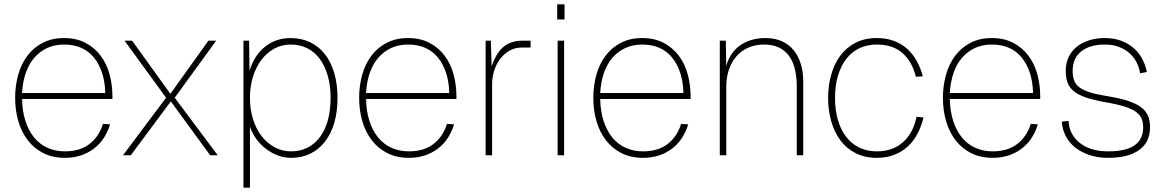

<svg xmlns="http://www.w3.org/2000/svg" viewBox="-20 -718 5389 888"><path d="M280 12Q223 12 180 -10Q137 -32 108 -70Q79 -108 64.5 -158.5Q50 -209 50 -265Q50 -321 64 -371.5Q78 -422 106.5 -460Q135 -498 177.5 -520Q220 -542 276 -542Q333 -542 375 -520Q417 -498 445 -461Q473 -424 486.5 -375Q500 -326 500 -272V-260H82Q83 -204 97.5 -159Q112 -114 137.5 -82.5Q163 -51 199.5 -34.5Q236 -18 280 -18Q351 -18 395 -53Q439 -88 456 -145L489 -143Q479 -109 460.5 -80.5Q442 -52 415.5 -31.5Q389 -11 355 0.5Q321 12 280 12ZM467 -288Q464 -390 415 -451Q366 -512 276 -512Q234 -512 199.5 -496.5Q165 -481 139.5 -452Q114 -423 99.5 -381.5Q85 -340 82 -288Z M549 0 748 -266 556 -530H591L768 -284L944 -530H980L788 -266L987 0H952L770 -249L585 0Z M1106 150V-530H1132L1134 -391Q1157 -464 1207 -503Q1257 -542 1324 -542Q1374 -542 1414.5 -522.5Q1455 -503 1483 -467Q1511 -431 1526 -380Q1541 -329 1541 -265Q1541 -201 1526 -150Q1511 -99 1483 -63Q1455 -27 1415.5 -7.5Q1376 12 1326 12Q1293 12 1262.5 0Q1232 -12 1207 -32Q1182 -52 1163.5 -78Q1145 -104 1136 -133V150ZM1326 -18Q1368 -18 1402 -35Q1436 -52 1460 -84.5Q1484 -117 1496.5 -162.5Q1509 -208 1509 -265Q1509 -322 1496 -367.5Q1483 -413 1459 -445.5Q1435 -478 1401 -495Q1367 -512 1324 -512Q1283 -512 1248.5 -493Q1214 -474 1189 -441Q1164 -408 1150 -363Q1136 -318 1136 -265Q1136 -213 1150 -167.5Q1164 -122 1189.5 -89Q1215 -56 1250 -37Q1285 -18 1326 -18Z M1871 12Q1814 12 1771 -10Q1728 -32 1699 -70Q1670 -108 1655.5 -158.5Q1641 -209 1641 -265Q1641 -321 1655 -371.5Q1669 -422 1697.5 -460Q1726 -498 1768.5 -520Q1811 -542 1867 -542Q1924 -542 1966 -520Q2008 -498 2036 -461Q2064 -424 2077.5 -375Q2091 -326 2091 -272V-260H1673Q1674 -204 1688.5 -159Q1703 -114 1728.5 -82.5Q1754 -51 1790.5 -34.5Q1827 -18 1871 -18Q1942 -18 1986 -53Q2030 -88 2047 -145L2080 -143Q2070 -109 2051.5 -80.5Q2033 -52 2006.5 -31.5Q1980 -11 1946 0.5Q1912 12 1871 12ZM2058 -288Q2055 -390 2006 -451Q1957 -512 1867 -512Q1825 -512 1790.5 -496.5Q1756 -481 1730.5 -452Q1705 -423 1690.5 -381.5Q1676 -340 1673 -288Z M2226 0V-530H2250L2254 -411Q2273 -470 2307 -500Q2341 -530 2399 -530H2434V-498H2391Q2362 -498 2337 -484Q2312 -470 2294 -446.5Q2276 -423 2266 -392.5Q2256 -362 2256 -328V0Z M2559 0V-530H2589V0ZM2557 -628V-698H2591V-628Z M2954 12Q2897 12 2854 -10Q2811 -32 2782 -70Q2753 -108 2738.5 -158.5Q2724 -209 2724 -265Q2724 -321 2738 -371.5Q2752 -422 2780.5 -460Q2809 -498 2851.5 -520Q2894 -542 2950 -542Q3007 -542 3049 -520Q3091 -498 3119 -461Q3147 -424 3160.5 -375Q3174 -326 3174 -272V-260H2756Q2757 -204 2771.5 -159Q2786 -114 2811.5 -82.5Q2837 -51 2873.5 -34.5Q2910 -18 2954 -18Q3025 -18 3069 -53Q3113 -88 3130 -145L3163 -143Q3153 -109 3134.5 -80.5Q3116 -52 3089.5 -31.5Q3063 -11 3029 0.5Q2995 12 2954 12ZM3141 -288Q3138 -390 3089 -451Q3040 -512 2950 -512Q2908 -512 2873.5 -496.5Q2839 -481 2813.5 -452Q2788 -423 2773.5 -381.5Q2759 -340 2756 -288Z M3309 0V-530H3337L3339 -412Q3347 -444 3364 -468.5Q3381 -493 3405 -509.5Q3429 -526 3458.5 -534Q3488 -542 3520 -542Q3565 -542 3598 -526.5Q3631 -511 3652.5 -483.5Q3674 -456 3684.5 -419.5Q3695 -383 3695 -341V0H3665V-317Q3665 -360 3657 -395.5Q3649 -431 3631 -457Q3613 -483 3584 -497.5Q3555 -512 3514 -512Q3473 -512 3440.5 -497.5Q3408 -483 3385.5 -457Q3363 -431 3351 -395.5Q3339 -360 3339 -317V0Z M4035 12Q3979 12 3936.5 -10Q3894 -32 3866 -70Q3838 -108 3824 -158.5Q3810 -209 3810 -265Q3810 -321 3824 -371.5Q3838 -422 3866 -460Q3894 -498 3936.5 -520Q3979 -542 4035 -542Q4080 -542 4115.5 -528.5Q4151 -515 4177 -491Q4203 -467 4220.5 -435Q4238 -403 4248 -365L4216 -363Q4198 -434 4153.5 -473Q4109 -512 4035 -512Q3991 -512 3955 -495Q3919 -478 3894 -445.5Q3869 -413 3855.5 -367.5Q3842 -322 3842 -265Q3842 -208 3855.5 -162.5Q3869 -117 3894 -84.5Q3919 -52 3955 -35Q3991 -18 4035 -18Q4109 -18 4156.5 -60.5Q4204 -103 4219 -178L4251 -175Q4242 -135 4224 -100.5Q4206 -66 4179 -41Q4152 -16 4116 -2Q4080 12 4035 12Z M4571 12Q4514 12 4471 -10Q4428 -32 4399 -70Q4370 -108 4355.5 -158.5Q4341 -209 4341 -265Q4341 -321 4355 -371.5Q4369 -422 4397.5 -460Q4426 -498 4468.5 -520Q4511 -542 4567 -542Q4624 -542 4666 -520Q4708 -498 4736 -461Q4764 -424 4777.5 -375Q4791 -326 4791 -272V-260H4373Q4374 -204 4388.5 -159Q4403 -114 4428.5 -82.5Q4454 -51 4490.5 -34.5Q4527 -18 4571 -18Q4642 -18 4686 -53Q4730 -88 4747 -145L4780 -143Q4770 -109 4751.5 -80.5Q4733 -52 4706.5 -31.5Q4680 -11 4646 0.5Q4612 12 4571 12ZM4758 -288Q4755 -390 4706 -451Q4657 -512 4567 -512Q4525 -512 4490.5 -496.5Q4456 -481 4430.5 -452Q4405 -423 4390.5 -381.5Q4376 -340 4373 -288Z M5106 12Q5057 12 5018.5 -1Q4980 -14 4952 -36.5Q4924 -59 4908.5 -89.5Q4893 -120 4891 -155L4922 -159Q4925 -96 4974 -57Q5023 -18 5106 -18Q5267 -18 5267 -128Q5267 -150 5261 -167Q5255 -184 5236.5 -198.5Q5218 -213 5183 -224.5Q5148 -236 5089 -246Q5034 -256 4998.5 -268.5Q4963 -281 4943.5 -298.5Q4924 -316 4916.5 -338.5Q4909 -361 4909 -390Q4909 -425 4922 -453Q4935 -481 4958.5 -500.5Q4982 -520 5015.5 -531Q5049 -542 5089 -542Q5132 -542 5165.5 -529.5Q5199 -517 5223.5 -495.5Q5248 -474 5263 -445.5Q5278 -417 5284 -385L5253 -379Q5249 -405 5237 -429Q5225 -453 5204.5 -471.5Q5184 -490 5155.5 -501Q5127 -512 5089 -512Q5021 -512 4981 -480.5Q4941 -449 4941 -390Q4941 -364 4948 -345.5Q4955 -327 4973 -313.5Q4991 -300 5022.5 -290.5Q5054 -281 5103 -273Q5159 -264 5197 -251.5Q5235 -239 5257.5 -222Q5280 -205 5289.5 -182Q5299 -159 5299 -130Q5299 -61 5249 -24.5Q5199 12 5106 12Z"/></svg>

Font: Geist Thin
Style: Regular
Weight: 400
Designer: Basement.studio, Andrés Briganti, Mateo Zaragoza
Foundry: Basement.studio, Vercel, Andrés Briganti, Guido Ferreyra, Mateo Zaragoza
Version: Version 1.401